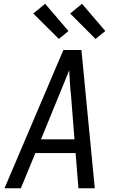

<svg xmlns="http://www.w3.org/2000/svg" viewBox="-20 -1001 640 1021"><path d="M4 0 317 -735H413L484 0H397L382 -187H168L91 0ZM198 -260H376L358 -490Q354 -524 352 -558Q350 -592 348 -627Q334 -592 320 -558Q306 -524 292 -490ZM488 -794 353 -929 416 -981 540 -836ZM293 -794 157 -929 220 -981 344 -836Z"/></svg>

Font: Iosevka Aile
Style: Italic
Weight: 400
Italic angle: -9°
Designer: Belleve Invis
Foundry: Belleve Invis
Version: Version 28.0.1; ttfautohint (v1.8.4)